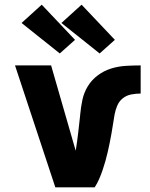

<svg xmlns="http://www.w3.org/2000/svg" viewBox="-20 -799 640 819"><path d="M216 0 44 -520H198L298 -173Q299 -169 300.5 -164.5Q302 -160 303 -156Q309 -194 313.5 -232Q318 -270 322 -308V-310Q325 -342 331.5 -373Q338 -404 354.5 -431Q371 -458 397 -477.5Q423 -497 453.5 -506.5Q484 -516 516 -518Q548 -520 580 -520V-400Q560 -400 539.5 -396Q519 -392 503.5 -379.5Q488 -367 480 -348Q472 -329 468.5 -309Q465 -289 462 -269Q459 -249 455.5 -229.5Q452 -210 448 -190Q444 -170 439.5 -150.5Q435 -131 429.5 -111.5Q424 -92 417.5 -73Q411 -54 403 -35.5Q395 -17 384 0ZM405 -571 242 -701 328 -779 470 -629ZM235 -571 72 -701 158 -779 300 -629Z"/></svg>

Font: Iosevka Custom Heavy Extended
Style: Regular
Weight: 900
Width: 7
Monospace: yes
Designer: Belleve Invis
Foundry: Belleve Invis
Version: Version 11.2.4; ttfautohint (v1.8.4)